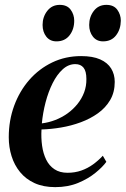

<svg xmlns="http://www.w3.org/2000/svg" viewBox="-20 -758 516 789"><path d="M417 -93Q402 -72 372.2 -47.8Q342.5 -23.5 300.8 -6.2Q259 11 207 11Q158 11 122 -5.5Q86 -22 62.5 -50.8Q39 -79.5 27.5 -116.5Q16 -153.5 16 -194Q16 -263 38.2 -323.5Q60.5 -384 100.5 -429.8Q140.5 -475.5 194.8 -501.5Q249 -527.5 313.5 -527.5Q361 -527.5 391.5 -514Q422 -500.5 436.8 -476.5Q451.5 -452.5 451.5 -421.5Q451.5 -379 432.8 -347Q414 -315 382.5 -292.5Q351 -270 311.8 -255.5Q272.5 -241 230.8 -234Q189 -227 150.5 -226Q148.5 -191 153 -159Q157.5 -127 169.8 -102Q182 -77 203.8 -62.5Q225.5 -48 257.5 -48Q288 -48 314.2 -57.2Q340.5 -66.5 362.5 -82.5Q384.5 -98.5 402.5 -118ZM289.5 -494.5Q261 -494.5 237.5 -473Q214 -451.5 196.2 -416Q178.5 -380.5 167.2 -337.2Q156 -294 152 -251Q180.5 -254.5 207.5 -265Q234.5 -275.5 257.8 -292.2Q281 -309 298.5 -330.8Q316 -352.5 325.8 -378.5Q335.5 -404.5 335 -433.5Q335 -465.5 323.2 -480Q311.5 -494.5 289.5 -494.5ZM212 -588Q185.5 -588 170.2 -607.5Q155 -627 155 -655.5Q155 -688.5 174.2 -713.2Q193.5 -738 225.5 -738Q256 -738 270.5 -718Q285 -698 285 -673Q285 -637.5 265.8 -612.8Q246.5 -588 212 -588ZM403.5 -588Q377 -588 361.8 -607.5Q346.5 -627 346.5 -655.5Q346.5 -688.5 365.5 -713.2Q384.5 -738 417 -738Q447.5 -738 462 -718Q476.5 -698 476.5 -673Q476 -637.5 457 -612.8Q438 -588 403.5 -588Z"/></svg>

Font: Merriweather 120pt SemiBold
Style: Italic
Weight: 600
Italic angle: -7.8°
Version: Version 2.101